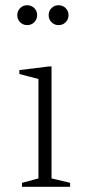

<svg xmlns="http://www.w3.org/2000/svg" viewBox="-20 -714 342 734"><path d="M84 -618Q68 -618 57 -629Q46 -640 46 -656Q46 -672 57 -683Q68 -694 84 -694Q100 -694 111 -683Q122 -672 122 -656Q122 -640 111 -629Q100 -618 84 -618ZM204 -618Q188 -618 177 -629Q166 -640 166 -656Q166 -672 177 -683Q188 -694 204 -694Q220 -694 231 -683Q242 -672 242 -656Q242 -640 231 -629Q220 -618 204 -618ZM64 0V-15L127 -32V-412L54 -431V-446L167 -460H177V-32L248 -15V0Z"/></svg>

Font: Spectral ExtraLight
Style: Regular
Weight: 275
Designer: Jean-Baptiste Levee
Foundry: Production Type
Version: Version 2.001